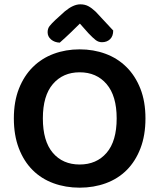

<svg xmlns="http://www.w3.org/2000/svg" viewBox="-20 -851 736 887"><path d="M652 -304Q652 -226 629 -166Q606 -106 565.5 -65.5Q525 -25 469 -4.5Q413 16 348 16Q283 16 227 -4.5Q171 -25 130.5 -65.5Q90 -106 67 -166Q44 -226 44 -304Q44 -382 67.5 -441.5Q91 -501 132 -541.5Q173 -582 228.5 -602.5Q284 -623 348 -623Q412 -623 467.5 -602.5Q523 -582 564 -541.5Q605 -501 628.5 -441.5Q652 -382 652 -304ZM519 -304Q519 -408 472.5 -462.5Q426 -517 348 -517Q271 -517 224.5 -463Q178 -409 178 -304Q178 -199 224 -145Q270 -91 348 -91Q426 -91 472.5 -145Q519 -199 519 -304ZM349 -742Q329 -722 305 -699Q281 -676 256 -654Q232 -655 216 -668.5Q200 -682 200 -702Q200 -719 209 -730.5Q218 -742 236 -759L280 -799Q319 -831 351 -831Q372 -831 388 -822.5Q404 -814 422 -797L503 -710Q503 -684 488.5 -670Q474 -656 451 -656Q435 -656 422 -666Q409 -676 389 -697Z"/></svg>

Font: Baloo Da 2 SemiBold
Style: Regular
Weight: 600
Designer: Noopur Datye, Sulekha Rajkumar and Ek Type
Foundry: Ek Type
Version: Version 1.640;hotconv 1.0.111;makeotfexe 2.5.65597; ttfautoh